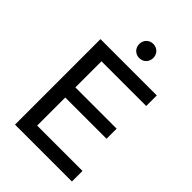

<svg xmlns="http://www.w3.org/2000/svg" viewBox="-256 -996 1102 1102"><g transform="rotate(45 295.0 -444.5)"><path d="M82 0H544V-86H176V-314H511V-396H176V-608H539V-694H82ZM259 -832C259 -799 283 -774 316 -774C349 -774 373 -799 373 -832C373 -864 349 -889 316 -889C283 -889 259 -864 259 -832Z"/></g></svg>

Font: MV Cash
Style: Regular
Weight: 400
Designer: Rodrigo Fuenzalida
Foundry: fragTYPE
Version: Version 1.100;Glyphs 3.1.2 (3151)